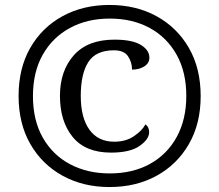

<svg xmlns="http://www.w3.org/2000/svg" viewBox="-20 -745 885 775"><path d="M422 10Q316 10 233 -35.5Q150 -81 102.5 -163.5Q55 -246 55 -358Q55 -469 102 -551.5Q149 -634 232 -679.5Q315 -725 422 -725Q529 -725 612 -679.5Q695 -634 742.5 -551.5Q790 -469 790 -357Q790 -246 742.5 -163.5Q695 -81 612 -35.5Q529 10 422 10ZM423 -45Q516 -45 585.5 -83.5Q655 -122 693.5 -192.5Q732 -263 732 -358Q732 -454 693 -524Q654 -594 584.5 -632Q515 -670 423 -670Q332 -670 262 -632Q192 -594 152.5 -524Q113 -454 113 -357Q113 -259 153 -189Q193 -119 263 -82Q333 -45 423 -45ZM428 -129Q325 -129 273.5 -192Q222 -255 222 -358Q222 -459 278 -522Q334 -585 442 -585Q513 -585 548 -564Q583 -543 583 -512Q583 -490 562.5 -477Q542 -464 513 -464Q513 -493 497 -517.5Q481 -542 440 -542Q367 -542 336.5 -494.5Q306 -447 306 -358Q306 -270 341 -221.5Q376 -173 441 -173Q488 -173 521 -195.5Q554 -218 567 -243Q582 -233 582 -211Q582 -183 543.5 -156Q505 -129 428 -129Z"/></svg>

Font: Noto Serif Yezidi
Style: Regular
Weight: 400
Designer: Dalton Maag Ltd
Foundry: Dalton Maag Ltd
Version: Version 1.001; ttfautohint (v1.8.4.7-5d5b)